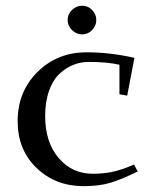

<svg xmlns="http://www.w3.org/2000/svg" viewBox="-20 -637 544 664"><path d="M41 -217.8Q41 -319.8 109.4 -387.9Q177.7 -456.1 279.8 -456.1Q360.4 -456.1 444.8 -437L419.9 -306.2L393.1 -311V-413.1Q350.6 -422.9 287.1 -422.9Q259.3 -422.9 233.9 -412.8Q208.5 -402.8 185.8 -381.8Q163.1 -360.8 149.7 -323.2Q136.2 -285.6 136.2 -235.8Q136.2 -145.5 182.6 -90.8Q229 -36.1 300.8 -36.1Q341.8 -36.1 374 -43.9Q406.2 -51.8 443.8 -67.9L456.1 -43.9Q397.5 -15.1 359.4 -4.2Q321.3 6.8 269 6.8Q171.9 6.8 106.4 -56.2Q41 -119.1 41 -217.8ZM229 -533Q213.9 -547.9 213.9 -567.9Q213.9 -587.9 229 -602.5Q244.1 -617.2 264.2 -617.2Q284.2 -617.2 298.6 -602.5Q313 -587.9 313 -567.9Q313 -547.9 298.6 -533Q284.2 -518.1 264.2 -518.1Q244.1 -518.1 229 -533Z"/></svg>

Font: Dehuti
Style: Bold
Weight: 700
Version: Version 1.2